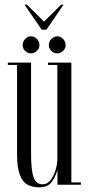

<svg xmlns="http://www.w3.org/2000/svg" viewBox="-20 -791 378 822"><path d="M147.5 11Q119 11 97.8 -0.5Q76.5 -12 64.8 -42.8Q53 -73.5 53 -131.5V-513H13.5V-523H113V-133.5Q113 -61 124 -31.5Q135 -2 162 -2Q183.5 -2 197.5 -21.2Q211.5 -40.5 218.5 -65.5Q225.5 -90.5 225.5 -108.5V-513H185.5V-523H285.5V-10H326.5V0H226V-64Q218.5 -36.5 202 -12.8Q185.5 11 147.5 11ZM225 -562.5Q210.5 -562.5 199.8 -573Q189 -583.5 189 -597.5Q189 -613 199.8 -624.2Q210.5 -635.5 225 -635.5Q239 -635.5 250 -624.2Q261 -613 261 -597.5Q261 -583.5 250 -573Q239 -562.5 225 -562.5ZM112.5 -562.5Q98.5 -562.5 87.8 -573Q77 -583.5 77 -597.5Q77 -613 87.8 -624.2Q98.5 -635.5 112.5 -635.5Q127 -635.5 138 -624.2Q149 -613 149 -597.5Q149 -583.5 138 -573Q127 -562.5 112.5 -562.5ZM158.5 -664 85 -771H95L168.5 -698.5L242 -771H252L179 -664Z"/></svg>

Font: Imbue 100pt Light
Style: Regular
Weight: 300
Designer: Tyler Finck
Foundry: Etcetera Type Company
Version: Version 1.102; ttfautohint (v1.8.3)